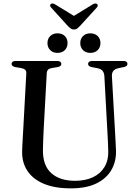

<svg xmlns="http://www.w3.org/2000/svg" viewBox="-20 -1043 772 1080"><path d="M584.5 -295 567 -616Q565.5 -634.5 556.5 -645Q547.5 -655.5 527.5 -659.5L496.5 -665.5Q484.5 -668 480 -672.5Q475.5 -677 475.5 -684Q475.5 -691 481.2 -695.5Q487 -700 497 -700H675.5Q686 -700 691.5 -695.5Q697 -691 697 -684Q697 -677 692.2 -672.5Q687.5 -668 675.5 -665.5L648 -660Q625 -655 616.8 -643.2Q608.5 -631.5 609.5 -614L627.5 -295Q629 -269.5 630.2 -245.2Q631.5 -221 632.5 -194.5Q634 -134 606.2 -86.2Q578.5 -38.5 521.8 -11Q465 16.5 379 16.5Q287.5 16.5 226 -9.5Q164.5 -35.5 133.8 -82.5Q103 -129.5 104.5 -192Q104.5 -205.5 105.8 -226.2Q107 -247 108.2 -271.5Q109.5 -296 111 -320L128 -631Q128.5 -644 121 -650.8Q113.5 -657.5 97 -660.5L66.5 -665.5Q45 -670 45 -683.5Q45 -691 50.8 -695.5Q56.5 -700 67 -700H303Q313.5 -700 319.2 -695.5Q325 -691 325 -683.5Q325 -677 320.2 -672.5Q315.5 -668 303.5 -665.5L272.5 -660.5Q257.5 -658 250.8 -651.5Q244 -645 243 -631.5L226 -322Q224 -285.5 223 -255.5Q222 -225.5 221.5 -201.5Q220 -113 268 -69.5Q316 -26 402 -26Q461 -26 503.2 -46.2Q545.5 -66.5 568 -104.2Q590.5 -142 589 -194Q588 -228 586.8 -251.5Q585.5 -275 584.5 -295ZM303.5 -745.5Q278 -745.5 262.5 -761Q247 -776.5 247 -800.5Q247 -825 262.5 -840.2Q278 -855.5 303.5 -855.5Q329.5 -855.5 344.8 -840.2Q360 -825 360 -800.5Q360 -776.5 344.8 -761Q329.5 -745.5 303.5 -745.5ZM488 -745.5Q462.5 -745.5 447 -761Q431.5 -776.5 431.5 -800.5Q431.5 -825 447 -840.2Q462.5 -855.5 488 -855.5Q514 -855.5 529.5 -840.2Q545 -825 545 -800.5Q545 -776.5 529.5 -761Q514 -745.5 488 -745.5ZM415.5 -941.5 290.5 -1018Q275 -1027.5 266 -1020.5Q262.5 -1017.5 262 -1012Q261.5 -1006.5 268 -1000L362 -896.5Q371 -887.5 378.5 -882.2Q386 -877 396 -877Q407 -877 414 -882.2Q421 -887.5 429.5 -896.5L524 -1000Q530 -1006.5 529.8 -1012Q529.5 -1017.5 525.5 -1020.5Q516.5 -1027.5 501 -1018L376 -941.5Z"/></svg>

Font: Fraunces 36pt
Style: Regular
Weight: 400
Version: Version 1.000;[b76b70a41]